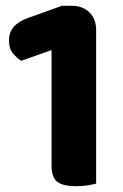

<svg xmlns="http://www.w3.org/2000/svg" viewBox="-20 -635 426 663"><path d="M53 -425Q39 -434 25 -450.5Q11 -467 11 -496Q11 -550 77 -573L194 -615H228Q266 -615 289 -592Q312 -569 312 -531V-1Q301 2 283 5Q265 8 243 8Q198 8 178 -7Q158 -22 158 -64V-462Z"/></svg>

Font: Baloo Thambi 2
Style: Bold
Weight: 700
Designer: Aadarsh Rajan and Ek Type
Foundry: Ek Type
Version: Version 1.640;hotconv 1.0.111;makeotfexe 2.5.65597; ttfautoh